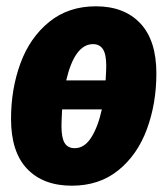

<svg xmlns="http://www.w3.org/2000/svg" viewBox="-20 -571 532 609"><path d="M476 -338Q476 -243 446 -161.5Q416 -80 355.5 -31Q295 18 208 18Q117 18 66 -35.5Q15 -89 15 -194Q15 -289 45 -370.5Q75 -452 136 -501.5Q197 -551 284 -551Q374 -551 425 -497Q476 -443 476 -338ZM190 -316H315Q317 -348 317 -362Q317 -399 306.5 -415Q296 -431 275 -431Q217 -431 190 -316ZM303 -224H177Q175 -186 175 -171Q175 -134 185 -117.5Q195 -101 217 -101Q248 -101 269.5 -135Q291 -169 303 -224Z"/></svg>

Font: Fira Sans Extra Condensed ExtraBold
Style: Italic
Weight: 800
Width: 3
Italic angle: -8°
Designer: Carrois Corporate & Edenspiekermann AG
Foundry: Carrois Corporate GbR & Edenspiekermann AG
Version: Version 4.203